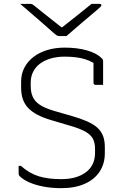

<svg xmlns="http://www.w3.org/2000/svg" viewBox="-20 -964 640 1000"><path d="M317 -716Q382 -716 433 -701.5Q484 -687 509 -661Q514 -657 515.5 -653.5Q517 -650 517 -645Q517 -625 517 -604Q517 -583 517 -562.5Q517 -542 517 -522Q507 -522 497.5 -522Q488 -522 478 -522Q473 -522 470 -525Q467 -528 467 -533Q467 -550 467 -566.5Q467 -583 467 -599.5Q467 -616 467 -633Q467 -650 467 -666L494 -614Q469 -641 425 -655Q381 -669 317 -669Q277 -669 244.5 -659.5Q212 -650 188.5 -632.5Q165 -615 152.5 -590Q140 -565 140 -534V-515Q140 -484 150.5 -460Q161 -436 187 -418.5Q213 -401 260 -387L357 -359Q402 -346 434.5 -331.5Q467 -317 487 -299Q507 -281 516.5 -256.5Q526 -232 526 -198V-166Q526 -112 499.5 -71Q473 -30 422 -7Q371 16 299 16Q250 16 207.5 8Q165 0 133 -14Q101 -28 83 -46Q79 -50 78 -53.5Q77 -57 77 -61Q77 -68 77 -74.5Q77 -81 77 -87.5Q77 -94 77 -100H89Q133 -61 181.5 -46Q230 -31 299 -31Q379 -31 427 -66.5Q475 -102 475 -169V-189Q475 -221 463.5 -242Q452 -263 424.5 -278.5Q397 -294 349 -308L251 -337Q206 -350 175.5 -366Q145 -382 126 -402.5Q107 -423 98.5 -449Q90 -475 90 -509V-539Q90 -579 107 -611.5Q124 -644 154.5 -667.5Q185 -691 226.5 -703.5Q268 -716 317 -716ZM326 -776Q320 -776 314 -776Q308 -776 302 -776Q296 -776 290 -776Q282 -776 276 -779.5Q270 -783 254 -797Q246 -804 226.5 -821.5Q207 -839 182 -860.5Q157 -882 131.5 -904Q106 -926 85 -944Q97 -943 107.5 -943.5Q118 -944 130 -944Q141 -944 146 -942.5Q151 -941 159 -934Q176 -920 219.5 -885.5Q263 -851 324 -803L270 -822Q286 -822 302 -822Q318 -822 334 -822L280 -803Q341 -851 383 -884.5Q425 -918 457 -944H496Q501 -944 503.5 -943Q506 -942 507 -940.5Q508 -939 508 -937Q508 -933 503.5 -928.5Q499 -924 483 -910Q470 -899 448.5 -881Q427 -863 403 -842.5Q379 -822 358.5 -804Q338 -786 326 -776Z"/></svg>

Font: Recursive Monospace Light
Style: Regular
Weight: 300
Version: Version 1.047